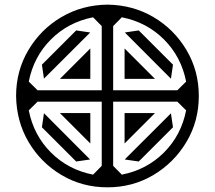

<svg xmlns="http://www.w3.org/2000/svg" viewBox="-20 -801 919 821"><path d="M168 -464.8 159.2 -524.4 305.7 -670.9 365.7 -662.1ZM710.9 -464.4 513.7 -662.1 573.2 -670.9 719.7 -524.4ZM642.6 -463.9H512.7V-593.8ZM512.7 -187.5V-317.4H642.6ZM305.7 -110.4 159.2 -256.8 168 -316.9 365.2 -119.1ZM366.2 -463.9H236.3L366.2 -593.8ZM366.2 -187.5 236.3 -317.4H366.2ZM573.2 -110.4 513.2 -119.1 710.9 -316.4 719.7 -256.8ZM377.9 -54.2 415 -91.8V-366.2H140.6L103 -329.1Q124 -222.7 197.8 -148.9Q271.5 -75.2 377.9 -54.2ZM501 -54.2Q607.4 -75.2 681.2 -148.9Q754.9 -222.7 775.9 -329.1L738.3 -366.2H463.9V-91.8ZM738.3 -415 775.9 -452.1Q754.9 -558.6 681.2 -632.3Q607.4 -706.1 501 -727.1L463.9 -689.5V-415ZM415 -415V-689.5L377.9 -727.1Q271.5 -706.1 197.8 -632.3Q124 -558.6 103 -452.1L140.6 -415ZM439.5 0Q331.5 0 242.9 -52.7Q154.3 -105.5 102.3 -193.6Q50.3 -281.7 48.8 -390.6Q48.8 -498.5 101.6 -587.2Q154.3 -675.8 242.4 -727.8Q330.6 -779.8 439.5 -781.2Q548.3 -779.8 636.5 -727.8Q724.6 -675.8 777.3 -587.2Q830.1 -498.5 830.1 -390.6Q830.1 -282.7 777.3 -194.1Q724.6 -105.5 636 -52.7Q547.4 0 439.5 0Z"/></svg>

Font: Auseklis
Style: Regular
Weight: 400
Designer: GGBotNet
Foundry: GGBotNet
Version: 1.00